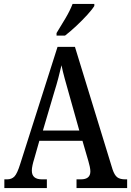

<svg xmlns="http://www.w3.org/2000/svg" viewBox="-20 -951 663 971"><path d="M2 0V-44H16Q39 -44 53 -58.5Q67 -73 82 -121L271 -714H359L549 -95Q559 -65 573 -54.5Q587 -44 613 -44H623V0H367V-44H389Q437 -44 437 -84Q437 -94 434 -108.5Q431 -123 427 -136L397 -239H179L152 -144Q148 -132 144.5 -116Q141 -100 141 -88Q141 -44 192 -44H217V0ZM197 -291H381L329 -476Q317 -518 307 -554.5Q297 -591 291 -621Q284 -591 275 -556.5Q266 -522 254 -484ZM266 -784Q287 -818 310.5 -857.5Q334 -897 347 -931H457V-921Q447 -904 421.5 -876Q396 -848 365.5 -819.5Q335 -791 309 -771H266Z"/></svg>

Font: Noto Serif Tamil Condensed Medium
Style: Regular
Weight: 500
Width: 3
Designer: Indian Type Foundry, Tom Grace, and the Monotype Design Team
Foundry: Monotype Imaging Inc.
Version: Version 2.004; ttfautohint (v1.8.4.7-5d5b)